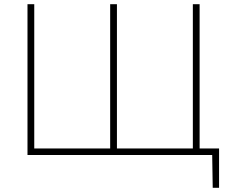

<svg xmlns="http://www.w3.org/2000/svg" viewBox="-20 -733 1088 908"><path d="M986 155 983.5 0H110V-713H142V-31H501V-713H533V-31H892V-713H924V-31H1016V155Z"/></svg>

Font: Heraclito Thin
Style: Regular
Weight: 100
Designer: Kostas Bartsokas (font) & Cristiano Sobral (main changes)
Foundry: Kostas Bartsokas (font) & Cristiano Sobral (main changes)
Version: Version 1.00;July 8, 2020;FontCreator 13.0.0.2655 64-bit